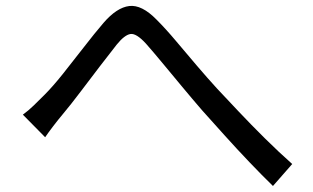

<svg xmlns="http://www.w3.org/2000/svg" viewBox="-20 -655 1040 638"><path d="M56 -274Q75 -288 91.5 -304Q108 -320 128 -340Q155 -367 189 -409.5Q223 -452 258.5 -498Q294 -544 324 -579Q368 -630 409.5 -635Q451 -640 500 -590Q531 -559 565 -518.5Q599 -478 634 -437Q669 -396 701 -361Q732 -328 773 -284.5Q814 -241 860 -195.5Q906 -150 951 -110L887 -37Q850 -73 808.5 -116.5Q767 -160 727 -204.5Q687 -249 652 -288Q620 -325 585.5 -366.5Q551 -408 519.5 -446Q488 -484 465 -510Q433 -545 413.5 -542Q394 -539 368 -507Q345 -478 312.5 -435.5Q280 -393 247.5 -350Q215 -307 189 -276Q173 -257 157 -236Q141 -215 130 -199Z"/></svg>

Font: Go Noto Kurrent-Regular
Style: Regular
Weight: 400
Designer: Monotype Design Team
Foundry: Monotype Imaging Inc.
Version: Version 2.012; ttfautohint (v1.8.4.7-5d5b)